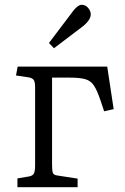

<svg xmlns="http://www.w3.org/2000/svg" viewBox="-20 -784 523 804"><path d="M53 0V-37L101 -45Q118 -48 122.5 -58.5Q127 -69 127 -93V-418Q127 -439 122 -448Q117 -457 100 -460L47 -468L54 -505H429L456 -327L416 -318L401 -363Q387 -405 373.5 -425.5Q360 -446 337 -452.5Q314 -459 271 -459H198V-95Q198 -71 201 -61Q204 -51 221 -49L305 -36V0ZM206 -582 185 -604 287 -739Q307 -764 322 -764Q338 -764 349 -751Q360 -738 360 -724Q360 -700 326 -673Z"/></svg>

Font: Literata 12pt Light
Style: Regular
Weight: 300
Designer: Latin by Veronika Burian and Jose Scaglione. Greek by Irene Vlachou. Cyrillic by Vera Evstafieva.
Foundry: TypeTogether
Version: Version 3.002